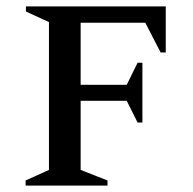

<svg xmlns="http://www.w3.org/2000/svg" viewBox="-20 -580 604 600"><path d="M60 0V-16L133 -49V-511L61 -544V-560H498V-416H482L434 -509H232V-315H376L410 -384H425V-197H410L376 -265H232V-49L316 -16V0Z"/></svg>

Font: Spectral SC Medium
Style: Regular
Weight: 500
Designer: Jean-Baptiste Levee
Foundry: Production Type
Version: Version 2.001